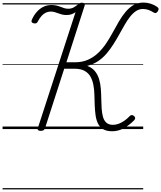

<svg xmlns="http://www.w3.org/2000/svg" viewBox="-20 -1005 1255 1495"><path d="M854 17Q809 17 782.5 0.5Q756 -16 742.5 -44Q729 -72 724 -109Q719 -146 717.5 -186.5Q716 -227 715 -267.5Q714 -308 707 -344.5Q700 -381 684 -409Q668 -437 638 -453.5Q608 -470 558 -470H480L330 -5Q326 4 319 9Q312 14 297 14Q284 14 277.5 9Q271 4 274 -6L568 -910Q554 -900 537 -894Q520 -888 498 -888Q479 -888 463 -892Q447 -896 433 -901.5Q419 -907 404.5 -911Q390 -915 375 -915Q356 -915 338 -907Q320 -899 304.5 -882Q289 -865 275 -839Q271 -829 264 -825Q257 -821 244 -823Q231 -826 227 -832.5Q223 -839 227 -849Q243 -886 266 -912Q289 -938 317.5 -952Q346 -966 380 -966Q402 -966 419 -962Q436 -958 451 -952Q466 -946 480.5 -941.5Q495 -937 511 -937Q536 -937 554 -947.5Q572 -958 587 -970Q595 -977 601.5 -980.5Q608 -984 617 -984Q631 -984 637 -978Q643 -972 639 -961L497 -520H563Q621 -520 665.5 -540Q710 -560 744.5 -593Q779 -626 806.5 -667Q834 -708 858 -752.5Q882 -797 906 -838Q930 -879 957.5 -912Q985 -945 1018.5 -965Q1052 -985 1097 -985Q1125 -985 1152.5 -976.5Q1180 -968 1203 -952Q1214 -944 1215 -936.5Q1216 -929 1208 -916Q1200 -905 1193 -903.5Q1186 -902 1174 -909Q1155 -921 1135.5 -928Q1116 -935 1093 -935Q1063 -935 1038.5 -918.5Q1014 -902 992.5 -874.5Q971 -847 950.5 -811.5Q930 -776 908.5 -737Q887 -698 862.5 -659.5Q838 -621 809 -587Q780 -553 743 -528.5Q706 -504 659 -492Q697 -478 719 -451Q741 -424 751.5 -389Q762 -354 765 -314.5Q768 -275 768.5 -235Q769 -195 771.5 -159Q774 -123 782 -94.5Q790 -66 808.5 -49.5Q827 -33 860 -33Q882 -33 904.5 -41.5Q927 -50 948.5 -65Q970 -80 989 -100Q996 -108 1005 -109Q1014 -110 1023 -102Q1032 -95 1032.5 -86.5Q1033 -78 1026 -70Q987 -30 944 -6.5Q901 17 854 17ZM0 460H1095V470H0ZM0 -20H1095V0H0ZM0 -505H1095V-500H0ZM0 -980H1095V-970H0Z"/></svg>

Font: Playwrite NO Guides
Style: Regular
Weight: 400
Designer: Veronika Burian, José Scaglione
Foundry: TypeTogether
Version: Version 1.003